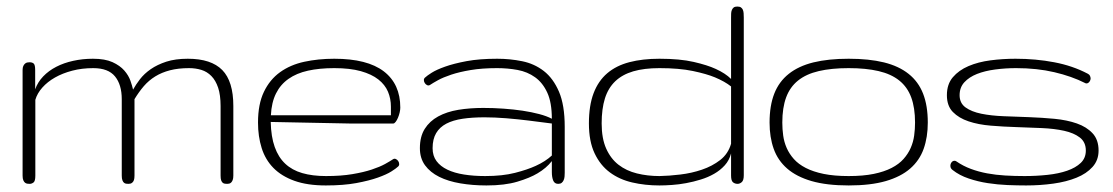

<svg xmlns="http://www.w3.org/2000/svg" viewBox="-20 -564 3415 589"><path d="M656.7 -238.8Q656.7 -272.5 649.2 -294.9Q641.6 -317.4 628.4 -330.8Q615.2 -344.2 597.7 -349.6Q580.1 -355 560.1 -355Q526.9 -355 501.5 -348.4Q476.1 -341.8 456.3 -329.6Q436.5 -317.4 421.1 -299.6Q405.8 -281.7 392.6 -259.8V-25.4Q392.6 -16.6 390.9 -11.7Q389.2 -6.8 386.2 -4.2Q383.3 -1.5 380.1 -0.7Q377 0 374 0Q370.6 0 366.9 -0.5Q363.3 -1 360.4 -3.4Q357.4 -5.9 355.5 -11Q353.5 -16.1 353.5 -25.4V-259.8Q353.5 -304.2 332.8 -329.6Q312 -355 266.1 -355Q231.4 -355 201.7 -347.2Q171.9 -339.4 148.7 -326.2Q125.5 -313 109.9 -295.4Q94.2 -277.8 88.4 -257.8V-25.4Q88.4 -8.3 82.8 -4.2Q77.1 0 71.3 0Q67.9 0 64 -0.5Q60.1 -1 56.9 -3.4Q53.7 -5.9 51.5 -11Q49.3 -16.1 49.3 -25.4V-349.1Q49.3 -356.9 51.5 -361.6Q53.7 -366.2 56.9 -368.9Q60.1 -371.6 63.7 -372.3Q67.4 -373 70.8 -373Q79.1 -373 83.5 -368.9Q87.9 -364.7 87.9 -349.1V-290Q95.7 -312 112.5 -329.6Q129.4 -347.2 152.6 -359.1Q175.8 -371.1 204.6 -377.4Q233.4 -383.8 265.1 -383.8Q302.2 -383.8 325.2 -373.3Q348.1 -362.8 361.3 -347.7Q374.5 -332.5 380.1 -316.4Q385.7 -300.3 388.2 -289.1Q396.5 -304.2 409.4 -321Q422.4 -337.9 442.4 -351.8Q462.4 -365.7 490.2 -374.8Q518.1 -383.8 556.2 -383.8Q627.9 -383.8 661.9 -349.1Q695.8 -314.5 695.8 -238.8V-25.4Q695.8 -16.6 693.8 -11.7Q691.9 -6.8 689.2 -4.2Q686.5 -1.5 683.1 -0.7Q679.7 0 676.8 0Q673.3 0 669.7 -0.5Q666 -1 663.1 -3.4Q660.2 -5.9 658.4 -11Q656.7 -16.1 656.7 -25.4Z M980 -23.9Q1026.4 -23.9 1061 -29.8Q1095.7 -35.6 1120.6 -43.9Q1145.5 -52.2 1161.4 -61Q1177.2 -69.8 1186 -75.7Q1189.9 -78.1 1194.3 -76.2Q1198.7 -74.2 1201.7 -69.8Q1204.6 -65.4 1204.6 -60.3Q1204.6 -55.2 1199.7 -51.8Q1195.3 -47.4 1180.7 -38.1Q1166 -28.8 1139.4 -19.3Q1112.8 -9.8 1073.2 -2.4Q1033.7 4.9 979.5 4.9Q922.9 4.9 883.3 -9.3Q843.8 -23.4 818.8 -48.8Q793.9 -74.2 782.7 -109.9Q771.5 -145.5 771.5 -188Q771.5 -244.6 789.6 -282.2Q807.6 -319.8 839.1 -342.5Q870.6 -365.2 913.3 -374.5Q956.1 -383.8 1005.4 -383.8Q1106.9 -383.8 1157.5 -345Q1208 -306.2 1208 -233.9Q1208 -227.5 1206.1 -219Q1204.1 -210.4 1200.9 -202.9Q1197.8 -195.3 1193.8 -190.2Q1189.9 -185.1 1186.5 -185.1H1052.7L810.5 -189.9Q811.5 -144.5 822.8 -113Q834 -81.5 855 -61.8Q876 -42 907.2 -33Q938.5 -23.9 980 -23.9ZM1005.4 -355Q960 -355 924.8 -347.2Q889.6 -339.4 865 -322Q840.3 -304.7 826.7 -277.3Q813 -250 811 -210.4H1179.2V-236.8Q1179.2 -261.2 1170.2 -282.7Q1161.1 -304.2 1140.6 -320.3Q1120.1 -336.4 1086.9 -345.7Q1053.7 -355 1005.4 -355Z M1307.1 -109.4Q1307.1 -85.9 1319.1 -69.8Q1331.1 -53.7 1352.5 -43.5Q1374 -33.2 1403.6 -28.6Q1433.1 -23.9 1468.3 -23.9Q1521.5 -23.9 1559.8 -33.7Q1598.1 -43.5 1623.5 -55.2Q1653.3 -68.8 1672.9 -86.9V-185.1Q1636.7 -189.9 1600.6 -194.3Q1569.3 -198.2 1533.4 -201.2Q1497.6 -204.1 1466.3 -204.1Q1428.7 -204.1 1399.2 -199.7Q1369.6 -195.3 1349.1 -184.6Q1328.6 -173.8 1317.9 -155.5Q1307.1 -137.2 1307.1 -109.4ZM1504.9 -355Q1458.5 -355 1423.8 -349.1Q1389.2 -343.3 1364.3 -335Q1339.4 -326.7 1323.5 -317.9Q1307.6 -309.1 1298.8 -303.2Q1294.9 -300.8 1290.5 -302.7Q1286.1 -304.7 1283.2 -309.1Q1280.3 -313.5 1280.3 -318.6Q1280.3 -323.7 1285.2 -327.1Q1289.6 -331.5 1304.2 -340.8Q1318.8 -350.1 1345.5 -359.6Q1372.1 -369.1 1411.6 -376.5Q1451.2 -383.8 1505.4 -383.8Q1544.4 -383.8 1581.8 -376.2Q1619.1 -368.7 1648.2 -346.2Q1677.2 -323.7 1694.8 -282.7Q1712.4 -241.7 1712.4 -174.8V-34.2Q1712.4 -28.3 1711.9 -22.5Q1711.4 -16.6 1709.2 -11.5Q1707 -6.3 1703.1 -3.2Q1699.2 0 1692.4 0Q1681.2 0 1677 -10.3Q1672.9 -20.5 1672.9 -36.1V-69.8Q1656.2 -48.3 1628.9 -32.2Q1605.5 -18.1 1566.9 -6.6Q1528.3 4.9 1472.2 4.9Q1429.7 4.9 1392.3 -1.5Q1355 -7.8 1327.4 -21.5Q1299.8 -35.2 1283.9 -56.9Q1268.1 -78.6 1268.1 -109.4Q1268.1 -145 1283 -168.7Q1297.9 -192.4 1324.2 -206.8Q1350.6 -221.2 1386 -227.1Q1421.4 -232.9 1462.4 -232.9Q1493.7 -232.9 1524.7 -230.7Q1555.7 -228.5 1583.3 -224.4Q1610.8 -220.2 1634 -214.1Q1657.2 -208 1672.9 -199.7Q1672.9 -249.5 1658.9 -279.8Q1645 -310.1 1621.6 -326.9Q1598.1 -343.8 1567.9 -349.4Q1537.6 -355 1504.9 -355Z M2002.9 4.9Q1959 4.9 1919.7 -4.2Q1880.4 -13.2 1850.8 -35.2Q1821.3 -57.1 1804 -93.8Q1786.6 -130.4 1786.6 -185.5Q1786.6 -240.2 1801 -278.1Q1815.4 -315.9 1843 -339.4Q1870.6 -362.8 1910.9 -373.3Q1951.2 -383.8 2002.9 -383.8Q2065.9 -383.8 2108.2 -374Q2150.4 -364.3 2175.8 -352.5Q2205.6 -338.9 2222.7 -321.8V-509.3Q2222.7 -515.6 2222.9 -522Q2223.1 -528.3 2225.1 -533.2Q2227.1 -538.1 2230.7 -541Q2234.4 -543.9 2241.7 -543.9Q2249 -543.9 2252.9 -541.3Q2256.8 -538.6 2258.8 -534.2Q2260.7 -529.8 2261.2 -523.7Q2261.7 -517.6 2261.7 -510.3V-26.4Q2261.7 -10.7 2255.6 -5.4Q2249.5 0 2242.7 0Q2234.4 0 2228.5 -4.9Q2222.7 -9.8 2222.7 -25.4V-93.3Q2217.3 -72.3 2203.4 -56.9Q2189.5 -41.5 2170.7 -30.8Q2151.9 -20 2129.6 -13.2Q2107.4 -6.3 2085 -2.2Q2062.5 2 2041.3 3.4Q2020 4.9 2002.9 4.9ZM2002.9 -23.9Q2032.2 -24.4 2066.9 -28.6Q2101.6 -32.7 2133.3 -43.5Q2165 -54.2 2189.5 -73.2Q2213.9 -92.3 2222.7 -123V-298.8Q2203.6 -314 2173.3 -326.7Q2147.5 -337.4 2105.5 -346.2Q2063.5 -355 2002.9 -355Q1956.1 -355 1922.6 -345.2Q1889.2 -335.4 1867.4 -314.7Q1845.7 -293.9 1835.7 -262Q1825.7 -230 1825.7 -185.5Q1825.7 -139.2 1839.6 -108.2Q1853.5 -77.1 1877.4 -58.6Q1901.4 -40 1933.8 -32Q1966.3 -23.9 2002.9 -23.9Z M2583.5 4.9Q2516.1 4.9 2469.7 -8.5Q2423.3 -22 2394.8 -46.9Q2366.2 -71.8 2353.5 -107.4Q2340.8 -143.1 2340.8 -188Q2340.8 -239.7 2355.2 -276.6Q2369.6 -313.5 2399.7 -337.4Q2429.7 -361.3 2475.3 -372.6Q2521 -383.8 2583.5 -383.8Q2646 -383.8 2691.7 -372.6Q2737.3 -361.3 2767.3 -337.4Q2797.4 -313.5 2811.8 -276.6Q2826.2 -239.7 2826.2 -188Q2826.2 -143.1 2813.5 -107.4Q2800.8 -71.8 2772.2 -46.9Q2743.7 -22 2697.3 -8.5Q2650.9 4.9 2583.5 4.9ZM2583.5 -23.9Q2627.9 -23.9 2660.2 -30.5Q2692.4 -37.1 2715.1 -48.8Q2737.8 -60.5 2751.7 -76.2Q2765.6 -91.8 2773.7 -110.1Q2781.7 -128.4 2784.4 -148.2Q2787.1 -168 2787.1 -188Q2787.1 -233.4 2775.4 -265.1Q2763.7 -296.9 2738.8 -316.9Q2713.9 -336.9 2675.3 -345.9Q2636.7 -355 2583.5 -355Q2530.3 -355 2491.7 -345.9Q2453.1 -336.9 2428.2 -316.9Q2403.3 -296.9 2391.6 -265.1Q2379.9 -233.4 2379.9 -188Q2379.9 -168 2382.6 -148.2Q2385.3 -128.4 2393.3 -110.1Q2401.4 -91.8 2415.3 -76.2Q2429.2 -60.5 2451.9 -48.8Q2474.6 -37.1 2506.8 -30.5Q2539.1 -23.9 2583.5 -23.9Z M3311 -102.1Q3311 -127.9 3292.7 -142.1Q3274.4 -156.2 3244.4 -162.8Q3214.4 -169.4 3176 -171.1Q3137.7 -172.9 3097.9 -174.1Q3058.1 -175.3 3019.8 -178.5Q2981.4 -181.6 2951.4 -191.7Q2921.4 -201.7 2903.1 -220.5Q2884.8 -239.3 2884.8 -272Q2884.8 -305.7 2903.1 -327.1Q2921.4 -348.6 2951.2 -361.3Q2981 -374 3018.6 -378.9Q3056.2 -383.8 3095.2 -383.8Q3157.7 -383.8 3214.1 -373Q3270.5 -362.3 3316.9 -337.9Q3321.8 -335.4 3323.5 -331.8Q3325.2 -328.1 3325.7 -324.2Q3325.7 -317.9 3321.8 -313Q3317.9 -308.1 3313 -308.1Q3310.1 -308.1 3309.1 -309.1Q3267.6 -330.1 3214.4 -342.5Q3161.1 -355 3097.2 -355Q3064 -355 3032.7 -350.8Q3001.5 -346.7 2977.3 -337.2Q2953.1 -327.6 2938.5 -311.8Q2923.8 -295.9 2923.8 -272Q2923.8 -247.6 2942.1 -234.4Q2960.4 -221.2 2990.5 -215.1Q3020.5 -209 3058.8 -207.5Q3097.2 -206.1 3137 -204.6Q3176.8 -203.1 3215.1 -199.5Q3253.4 -195.8 3283.4 -185.3Q3313.5 -174.8 3331.8 -155Q3350.1 -135.3 3350.1 -102.1Q3350.1 -72.3 3331.5 -51.8Q3313 -31.2 3282.2 -18.8Q3251.5 -6.3 3211.2 -0.7Q3170.9 4.9 3127.9 4.9Q3101.6 4.9 3071 3.7Q3040.5 2.4 3010.3 -2.2Q2980 -6.8 2951.7 -16.4Q2923.3 -25.9 2902.3 -42.5Q2895.5 -47.4 2895.5 -55.2Q2895.5 -61.5 2899.2 -66.2Q2902.8 -70.8 2908.2 -70.8Q2911.6 -70.8 2914.1 -68.8Q2934.6 -54.7 2958.3 -45.9Q2981.9 -37.1 3008.3 -32.2Q3034.7 -27.3 3063.5 -25.6Q3092.3 -23.9 3123 -23.9Q3159.7 -23.9 3193.6 -27.6Q3227.5 -31.2 3253.7 -40.3Q3279.8 -49.3 3295.4 -64.2Q3311 -79.1 3311 -102.1Z"/></svg>

Font: Gruppo
Style: Regular
Weight: 400
Foundry: Vernon Adams
Version: Version 1.000